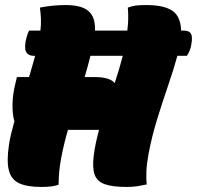

<svg xmlns="http://www.w3.org/2000/svg" viewBox="-20 -731 780 760"><path d="M47 -426H95Q101 -446 107 -467Q113 -488 119 -510H115Q90 -510 82.5 -527.5Q75 -545 85 -583Q91 -603 95 -610H140Q143 -634 142 -656.5Q141 -679 138 -701Q163 -706 189 -708.5Q215 -711 240 -711Q303 -711 330.5 -687Q358 -663 356 -610H484Q487 -633 487.5 -655.5Q488 -678 486 -701Q503 -707 518 -709Q533 -711 558 -711Q628 -711 661.5 -689Q695 -667 697 -610H706Q729 -610 736 -597.5Q743 -585 737 -553Q734 -533 720 -510H682Q668 -458 646 -394Q624 -330 602.5 -260.5Q581 -191 568 -122Q561 -84 559.5 -54Q558 -24 561 -1Q542 3 524.5 6Q507 9 481 9Q425 9 394.5 -2Q364 -13 354.5 -40Q345 -67 351 -115Q354 -140 359.5 -165.5Q365 -191 372 -217H249Q233 -162 222.5 -107.5Q212 -53 212 0Q190 9 144 9Q86 9 55 -6Q24 -21 15 -57Q6 -93 15 -154Q18 -177 24 -201.5Q30 -226 37 -251Q29 -277 29.5 -317Q30 -357 41 -401ZM354 -426Q415 -426 434 -402Q443 -429 451 -456Q459 -483 466 -510H338Q333 -489 327 -468Q321 -447 315 -426Z"/></svg>

Font: Recursive Sn Csl St XBk
Style: Italic
Weight: 1000
Italic angle: -15°
Version: Version 1.085;hotconv 1.1.0;makeotfexe 2.6.0; ttfautohint (v